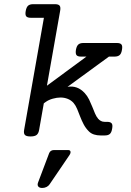

<svg xmlns="http://www.w3.org/2000/svg" viewBox="-20 -661 640 937"><path d="M550.3 -451.2Q566.9 -451.2 572.8 -443.8Q578.6 -436.5 575.2 -418Q572.3 -399.4 563.7 -392.1Q555.2 -384.8 538.6 -384.8H511.7L309.6 -237.3Q358.4 -245.1 393.1 -207Q406.2 -192.9 414.8 -175.3Q423.3 -157.7 430.2 -140.4Q437 -123 443.6 -107.4Q450.2 -91.8 459 -81.5Q464.8 -74.7 472.7 -70.6Q480.5 -66.4 490.7 -66.4H502.4Q519 -66.4 524.9 -59.1Q530.8 -51.8 527.3 -33.2Q524.4 -14.6 516.1 -7.3Q507.8 0 491.2 0H470.2Q453.6 0 439 -4.6Q424.3 -9.3 414.1 -19.5Q397.9 -35.6 388.2 -54.4Q378.4 -73.2 371.1 -92.3Q363.8 -111.3 356.7 -128.7Q349.6 -146 338.9 -158.7Q327.1 -171.9 310.5 -178.5Q293.9 -185.1 275.4 -185.1Q257.8 -185.1 237.5 -179.4Q217.3 -173.8 202.6 -163.1L193.8 -156.7L170.9 -26.9Q168 -9.8 158.7 -2.4Q149.4 4.9 128.9 4.9Q108.4 4.9 101.6 -2.4Q94.7 -9.8 97.7 -26.9L194.3 -574.2H130.4Q113.8 -574.2 107.9 -581.5Q102.1 -588.9 105.5 -607.4Q108.9 -626 117.2 -633.3Q125.5 -640.6 142.1 -640.6H248.5Q265.1 -640.6 271 -633.3Q276.9 -626 273.4 -607.4L209 -242.7L401.9 -384.8H375.5Q358.9 -384.8 353.3 -392.1Q347.7 -399.4 350.6 -418Q354 -436.5 362.3 -443.8Q370.6 -451.2 387.2 -451.2ZM222.2 238.3Q216.8 246.6 207 251.5Q197.3 256.3 186 256.3Q172.4 256.3 166.7 249Q161.1 241.7 166 229L219.7 86.9Q222.7 79.1 228.8 75.2Q234.9 71.3 243.2 71.3H312.5Q322.3 71.3 324 78.6Q325.7 85.9 318.8 96.2Z"/></svg>

Font: Courier Prime
Style: Italic
Weight: 400
Monospace: yes
Designer: Alan Dague-Greene
Foundry: Quote-Unquote Apps
Version: Version 1.202